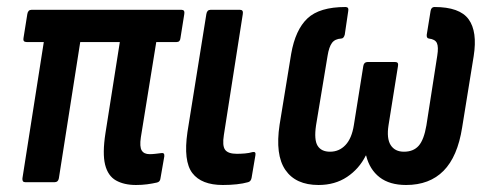

<svg xmlns="http://www.w3.org/2000/svg" viewBox="-20 -520 1387 548"><path d="M368 8Q334 8 311 -5Q288 -18 280 -50Q272 -82 281 -140L322 -400H209L148 -11Q146 0 136 0H52Q43 0 44 -11L105 -400H56Q45 -400 47 -411L58 -480Q60 -492 70 -492H498Q508 -492 506 -480L495 -411Q494 -400 484 -400H426L382 -128Q378 -101 384.5 -90.5Q391 -80 407 -80Q415 -80 423.5 -81Q432 -82 440 -83Q450 -85 449 -74L438 -11Q437 -1 428 1Q415 4 400 6Q385 8 368 8Z M616 8Q555 8 529 -26Q503 -60 515 -143L569 -480Q571 -492 581 -492H665Q675 -492 673 -480L619 -135Q614 -104 622.5 -92.5Q631 -81 656 -81Q667 -81 679 -82Q691 -83 701 -86Q711 -88 709 -77L698 -12Q696 -2 688 0Q674 4 655.5 6Q637 8 616 8Z M889 8Q824 8 794.5 -35Q765 -78 778 -164L811 -366Q823 -435 857.5 -467.5Q892 -500 966 -500Q976 -500 974 -489L964 -421Q961 -410 954 -410Q936 -409 927.5 -397.5Q919 -386 915 -361L882 -162Q876 -121 886.5 -104Q897 -87 922 -87Q948 -87 966 -106Q984 -125 990 -163L1017 -332Q1019 -343 1029 -343H1108Q1118 -343 1116 -332L1089 -163Q1083 -125 1095 -106Q1107 -87 1133 -87Q1160 -87 1175 -104Q1190 -121 1197 -162L1228 -361Q1232 -386 1227 -397Q1222 -408 1204 -410Q1197 -411 1198 -421L1209 -489Q1211 -500 1220 -500Q1292 -500 1317.5 -465Q1343 -430 1332 -360L1299 -156Q1286 -73 1246 -32.5Q1206 8 1139 8Q1092 8 1063.5 -14Q1035 -36 1025 -76H1024Q1005 -38 970.5 -15Q936 8 889 8Z"/></svg>

Font: Sofia Sans Condensed
Style: Bold Italic
Weight: 700
Italic angle: -9°
Version: Version 4.100